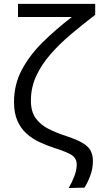

<svg xmlns="http://www.w3.org/2000/svg" viewBox="-20 -752 521 966"><path d="M325.5 194Q342.5 165 354.2 134.2Q366 103.5 366 76Q366 44 340.2 27.8Q314.5 11.5 255 -7Q217 -19.5 180.5 -36.2Q144 -53 114.5 -79Q85 -105 67.8 -143.8Q50.5 -182.5 50.5 -238.5Q50.5 -326.5 89.5 -400.2Q128.5 -474 194.5 -539Q260.5 -604 341.5 -666.5H70.5V-732.5H459V-677.5Q396.5 -629.5 338.5 -580.8Q280.5 -532 234.8 -479.8Q189 -427.5 162.2 -369.8Q135.5 -312 135.5 -245.5Q135.5 -191 159.2 -157.8Q183 -124.5 223.2 -104Q263.5 -83.5 313 -67.5Q368 -49.5 397 -31.8Q426 -14 436.8 7.8Q447.5 29.5 447.5 59Q447.5 96.5 433.8 132.8Q420 169 405 192Z"/></svg>

Font: Commissioner
Style: Regular
Weight: 400
Designer: Kostas Bartsokas
Foundry: Kostas Bartsokas
Version: Version 1.000; ttfautohint (v1.8.3)